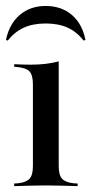

<svg xmlns="http://www.w3.org/2000/svg" viewBox="-25 -634 311 654"><path d="M87.1 -207.3V-346.8Q87.1 -377.4 76.2 -389.9Q65.3 -402.4 34.7 -405.6L23.4 -406.5V-415.3Q41.9 -414.5 54.4 -414.1Q66.9 -413.7 79 -413.7Q106.5 -413.7 130.6 -416.5Q154.8 -419.4 175 -425V-415.3V-207.3ZM131.5 -2.4Q103.2 -2.4 78.2 -1.6Q53.2 -0.8 23.4 0V-8.9L36.3 -9.7Q64.5 -12.9 75.8 -25.4Q87.1 -37.9 87.1 -68.5V-207.3H175V-68.5Q175 -37.9 186.3 -25.4Q197.6 -12.9 225.8 -9.7L239.5 -8.9V0Q208.9 -0.8 183.9 -1.6Q158.9 -2.4 131.5 -2.4ZM130.6 -613.7Q183.9 -613.7 219.8 -583.1Q255.6 -552.4 266.1 -497.6L259.7 -496Q237.1 -525 206 -539.5Q175 -554 130.6 -554Q87.1 -554 55.6 -539.5Q24.2 -525 1.6 -496L-4.8 -497.6Q6.5 -552.4 42.3 -583.1Q78.2 -613.7 130.6 -613.7Z"/></svg>

Font: Playfair 144pt SemiCondensed Medium
Style: Regular
Weight: 500
Width: 4
Designer: Claus Eggers Sørensen
Foundry: Claus Eggers Sørensen
Version: Version 2.203